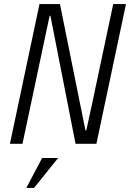

<svg xmlns="http://www.w3.org/2000/svg" viewBox="-20 -710 642 948"><path d="M175 -690H276L402 -66H406L435 -199L539 -690H602L456 0H353L229 -632H225L91 0H29ZM188 70H267L148 218H110Z"/></svg>

Font: Decalotype Light Italic
Style: Regular
Weight: 300
Italic angle: -12°
Designer: Alfredo Marco Pradil
Foundry: Alfredo Marco Pradil
Version: Version 1.0